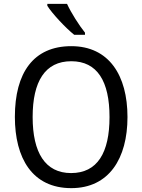

<svg xmlns="http://www.w3.org/2000/svg" viewBox="-20 -964 736 994"><path d="M327 -944H225V-934C249 -895 320 -819 364 -784H420V-795C390 -832 348 -898 327 -944ZM640 -358C640 -574 544 -725 349 -725C153 -725 57 -587 57 -359C57 -145 147 10 349 10C544 10 640 -143 640 -358ZM149 -358C149 -542 213 -647 349 -647C484 -647 547 -543 547 -358C547 -173 484 -68 348 -68C214 -68 149 -174 149 -358Z"/></svg>

Font: Noto Sans Khmer UI SemiCondensed
Style: Regular
Weight: 400
Width: 4
Designer: Danh Hong and the Monotype Design Team
Foundry: Monotype Imaging Inc.
Version: Version 2.002